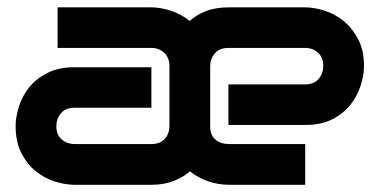

<svg xmlns="http://www.w3.org/2000/svg" viewBox="-20 -512 1054 532"><path d="M988.6 -328.7Q988.6 -304.5 979.7 -276Q970.8 -247.5 951.7 -222.8Q932.7 -198 901.5 -181.9Q870.3 -165.8 825.7 -165.8H612.9V-278.2H825.7Q850 -278.2 862.9 -293.3Q875.7 -308.4 875.7 -329.7Q875.7 -353 861.1 -366.1Q846.5 -379.2 825.7 -379.2H612.9Q588.1 -379.2 575.2 -364.1Q562.4 -349 562.4 -328.7V-162.9V-158.4Q563.4 -136.1 577.7 -124.5Q592.1 -112.9 613.9 -112.9H825.7V0H612.9Q587.1 0 558.9 -8.9Q530.7 -17.8 506.4 -37.1Q486.6 -20.3 460.1 -10.1Q433.7 0 399.5 0H186.1Q160.9 0 132.4 -8.9Q104 -17.8 80 -36.9Q55.9 -55.9 39.6 -87.1Q23.3 -118.3 23.3 -162.9Q23.3 -187.1 32.2 -216.1Q41.1 -245 60.1 -269.1Q79.2 -293.1 110.4 -309.4Q141.6 -325.7 186.1 -325.7H399.5V-213.4H186.1Q161.9 -213.4 149 -198.3Q136.1 -183.2 136.1 -161.9Q136.1 -138.6 151 -125.7Q165.8 -112.9 187.1 -112.9H399.5Q423.8 -112.9 436.6 -127.2Q449.5 -141.6 449.5 -163.9V-328.7Q449.5 -352 435.1 -365.6Q420.8 -379.2 399.5 -379.2H139.6V-491.6H399.5Q423.8 -491.6 452.2 -482.7Q480.7 -473.8 505.4 -454Q524.3 -470.8 550.7 -481.2Q577.2 -491.6 612.9 -491.6H825.7Q850 -491.6 878.5 -482.7Q906.9 -473.8 930.9 -454.7Q955 -435.6 971.8 -404.5Q988.6 -373.3 988.6 -328.7Z"/></svg>

Font: AKL FREE 001
Style: Regular
Weight: 400
Designer: AKL
Foundry: AKL
Version: Version 1.00;August 10, 2024;FontCreator 13.0.0.2630 64-bit